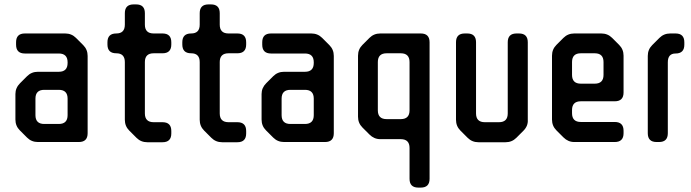

<svg xmlns="http://www.w3.org/2000/svg" viewBox="-20 -637 3138 872"><path d="M103 -12Q123 8 152 8H338Q378 8 378 -32V-383Q378 -412 358 -432L325 -465Q305 -485 276 -485H93Q53 -485 53 -445V-434Q53 -394 93 -394H247Q287 -394 287 -354V-351Q287 -311 247 -311H152Q123 -311 103 -291L71 -259Q50 -238 50 -210V-94Q50 -65 70 -45ZM141 -114V-189Q141 -229 181 -229H247Q287 -229 287 -189V-114Q287 -74 247 -74H181Q141 -74 141 -114Z M567 -44 600 -11Q620 9 649 9H718Q758 9 758 -31V-42Q758 -82 718 -82H678Q638 -82 638 -122V-355Q638 -395 678 -395H718Q758 -395 758 -435V-445Q758 -485 718 -485H678Q638 -485 638 -525V-577Q638 -617 598 -617H587Q547 -617 547 -577V-525Q547 -485 508 -485Q468 -485 468 -445V-435Q468 -395 508 -395Q547 -395 547 -355V-93Q547 -64 567 -44Z M907 -44 940 -11Q960 9 989 9H1058Q1098 9 1098 -31V-42Q1098 -82 1058 -82H1018Q978 -82 978 -122V-355Q978 -395 1018 -395H1058Q1098 -395 1098 -435V-445Q1098 -485 1058 -485H1018Q978 -485 978 -525V-577Q978 -617 938 -617H927Q887 -617 887 -577V-525Q887 -485 848 -485Q808 -485 808 -445V-435Q808 -395 848 -395Q887 -395 887 -355V-93Q887 -64 907 -44Z M1221 -12Q1241 8 1270 8H1456Q1496 8 1496 -32V-383Q1496 -412 1476 -432L1443 -465Q1423 -485 1394 -485H1211Q1171 -485 1171 -445V-434Q1171 -394 1211 -394H1365Q1405 -394 1405 -354V-351Q1405 -311 1365 -311H1270Q1241 -311 1221 -291L1189 -259Q1168 -238 1168 -210V-94Q1168 -65 1188 -45ZM1259 -114V-189Q1259 -229 1299 -229H1365Q1405 -229 1405 -189V-114Q1405 -74 1365 -74H1299Q1259 -74 1259 -114Z M1840 175Q1840 215 1880 215H1891Q1931 215 1931 175V-445Q1931 -485 1891 -485H1707Q1678 -485 1658 -465L1626 -433Q1606 -413 1606 -384V-107Q1606 -78 1626 -58L1658 -26Q1679 -5 1707 -5H1800Q1840 -5 1840 35ZM1696 -136V-355Q1696 -395 1736 -395H1800Q1840 -395 1840 -355V-136Q1840 -96 1800 -96H1736Q1696 -96 1696 -136Z M2104 -11Q2124 9 2153 9H2276Q2305 9 2325 -11L2357 -43Q2379 -65 2377 -93V-445Q2377 -485 2337 -485H2326Q2286 -485 2286 -445V-122Q2286 -82 2246 -82H2182Q2142 -82 2142 -122V-445Q2142 -485 2102 -485H2091Q2051 -485 2051 -445V-93Q2051 -64 2071 -44Z M2539 -13Q2560 8 2588 8H2772Q2812 8 2812 -32V-43Q2812 -83 2772 -83H2618Q2578 -83 2578 -123V-137Q2578 -177 2618 -177H2772Q2812 -177 2812 -217V-384Q2812 -413 2792 -433L2760 -465Q2740 -485 2711 -485H2588Q2559 -485 2539 -465L2507 -433Q2487 -413 2487 -384V-94Q2487 -65 2507 -45ZM2578 -297V-355Q2578 -395 2618 -395H2681Q2721 -395 2721 -355V-297Q2721 -257 2681 -257H2618Q2578 -257 2578 -297Z M2962 8H2973Q3013 8 3013 -32V-354Q3013 -394 3048 -394Q3088 -394 3088 -434V-445Q3088 -485 3048 -485H3024Q2995 -485 2975 -465L2942 -432Q2922 -412 2922 -383V-32Q2922 8 2962 8Z"/></svg>

Font: WD-XL Lubrifont TC
Style: Regular
Weight: 400
Designer: [WD-XL Lubrifont] Copyright 2020-2022 (c) NightFurySL2001, Skr-ZERO; [ZCOOL QingKe HuangYou] Copyright 2018-2022 (c) The
Version: Version 2.001;hotconv 1.1.1;makeotfexe 2.6.0